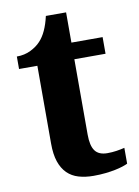

<svg xmlns="http://www.w3.org/2000/svg" viewBox="-78 -713 562 776"><g transform="rotate(-10 202.5 -325.0)"><path d="M314 -70.8Q333.5 -70.8 351.3 -73.5Q369.1 -76.2 384.8 -80.1V-15.1Q377 -11.2 363.5 -6.8Q350.1 -2.4 332.3 1.2Q314.5 4.9 292 7.3Q269.5 9.8 243.2 9.8Q209.5 9.8 182.1 1.7Q154.8 -6.3 135.7 -25.1Q116.7 -43.9 106.4 -74Q96.2 -104 96.2 -147.9V-467.8H21V-519Q53.2 -519 78.6 -531.7Q104 -544.4 119.1 -561Q149.9 -593.3 165 -660.2H248V-536.1H376V-467.8H248V-158.2Q248 -112.8 263.4 -91.8Q278.8 -70.8 314 -70.8Z"/></g></svg>

Font: Droids
Style: b
Weight: 700
Foundry: Ascender Corporation
Version: Version 1.00 build 113